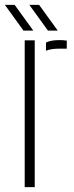

<svg xmlns="http://www.w3.org/2000/svg" viewBox="-39 -765 303 785"><path d="M62 0V-600H103V0ZM149 -557.5V-591Q168.5 -601 202 -601Q209 -601 216.2 -600.8Q223.5 -600.5 234 -599V-566H202Q169 -566 149 -557.5ZM57 -640 -19 -745H21L97 -640ZM157 -640 81 -745H121L197 -640Z"/></svg>

Font: Big Shoulders Stencil Text Thin
Style: Regular
Weight: 100
Designer: Patric King
Foundry: XO Type Co
Version: Version 2.001